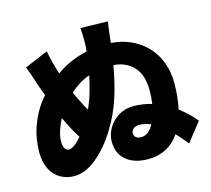

<svg xmlns="http://www.w3.org/2000/svg" viewBox="-115 -924 1206 1100"><g transform="rotate(-15 488.5 -374.0)"><path d="M600.6 -689.5 597.7 -659.2Q682.6 -653.3 749 -612.3Q815.4 -571.3 852.5 -502Q889.6 -432.6 889.6 -343.8Q889.6 -259.8 874 -190.4Q927.7 -150.4 969.7 -98.6L881.8 12.7Q851.6 -25.4 820.3 -58.6Q752.9 39.1 633.8 39.1Q551.8 39.1 503.9 -0.5Q456.1 -40 456.1 -112.3Q456.1 -151.4 477.5 -189.5Q499 -227.5 538.1 -252Q577.1 -276.4 627.9 -276.4Q681.6 -276.4 736.3 -260.7Q742.2 -298.8 742.2 -338.9Q742.2 -430.7 698.2 -479Q654.3 -527.3 579.1 -533.2Q559.6 -424.8 535.2 -350.6Q506.8 -259.8 453.1 -173.3Q399.4 -86.9 332.5 -31.7Q265.6 23.4 199.2 23.4Q155.3 23.4 118.7 2.9Q82 -17.6 60.5 -59.1Q39.1 -100.6 39.1 -159.2Q39.1 -240.2 64.5 -311.5Q89.8 -382.8 130.9 -437.5Q138.7 -448.2 156.2 -467.8L134.8 -526.4L126 -552.7Q114.3 -593.8 91.8 -649.4L230.5 -708Q243.2 -639.6 266.6 -567.4Q348.6 -626 451.2 -648.4Q454.1 -673.8 454.1 -695.3V-725.6Q454.1 -753.9 451.2 -787.1L613.3 -783.2Q608.4 -753.9 600.6 -689.5ZM209 -131.8Q237.3 -131.8 285.2 -186.5Q259.8 -224.6 238.3 -268.6Q230.5 -283.2 214.8 -316.4Q197.3 -283.2 186.5 -249Q175.8 -214.8 175.8 -186.5Q175.8 -164.1 184.1 -147.9Q192.4 -131.8 209 -131.8ZM334 -396.5Q357.4 -347.7 372.1 -324.2Q386.7 -357.4 396.5 -385.7Q417 -448.2 429.7 -512.7Q367.2 -490.2 313.5 -441.4Q322.3 -418.9 334 -396.5ZM627 -92.8Q670.9 -92.8 701.2 -149.4Q665 -164.1 633.8 -164.1Q612.3 -164.1 598.6 -153.8Q585 -143.6 585 -127.9Q585 -111.3 595.7 -102.1Q606.4 -92.8 627 -92.8Z"/></g></svg>

Font: Min Sans Black
Style: Regular
Weight: 900
Designer: Jinseong-Kim, NotoSansCJK, Nunito
Foundry: Jinseong-Kim
Version: Version 1.000